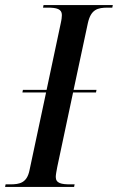

<svg xmlns="http://www.w3.org/2000/svg" viewBox="-45 -734 463 754"><path d="M-25 0H246L248 -10H231C197 -10 174 -14 174 -39C174 -48 177 -63 180 -79L242 -371H332L334 -381H244L300 -643C312 -697 338 -704 378 -704H396L398 -714H126L124 -704H142C177 -704 198 -699 198 -675C198 -669 197 -657 193 -640L138 -381H45L43 -371H136L71 -66C61 -16 33 -10 -5 -10H-23Z"/></svg>

Font: Noto Serif Display Condensed Medium
Style: Italic
Weight: 500
Width: 3
Italic angle: -12°
Designer: Monotype Design Team
Foundry: Monotype Imaging Inc.
Version: Version 2.009